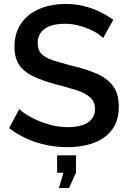

<svg xmlns="http://www.w3.org/2000/svg" viewBox="-20 -735 651 968"><path d="M500 -543Q490 -554 471 -566.5Q452 -579 426 -590Q400 -601 370 -608Q340 -615 308 -615Q238 -615 204 -589Q170 -563 170 -517Q170 -483 189 -463.5Q208 -444 247 -431Q286 -418 345 -403Q417 -386 470 -362.5Q523 -339 551 -300Q579 -261 579 -197Q579 -143 559 -104Q539 -65 503 -40.5Q467 -16 420 -4.5Q373 7 319 7Q266 7 213.5 -4Q161 -15 113.5 -36.5Q66 -58 26 -89L77 -185Q90 -172 114.5 -156.5Q139 -141 171.5 -127Q204 -113 242.5 -103.5Q281 -94 321 -94Q388 -94 423.5 -117.5Q459 -141 459 -185Q459 -221 436 -242.5Q413 -264 369 -279Q325 -294 264 -309Q194 -328 147 -350.5Q100 -373 76.5 -408.5Q53 -444 53 -499Q53 -569 87 -617.5Q121 -666 179.5 -690.5Q238 -715 311 -715Q359 -715 402 -704.5Q445 -694 482.5 -676Q520 -658 551 -635ZM277 213 300 136H268V48H363V136L328 213Z"/></svg>

Font: Raleway Thin SemiBold
Style: Regular
Weight: 600
Version: Version 4.026